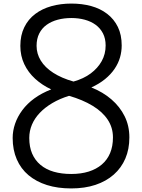

<svg xmlns="http://www.w3.org/2000/svg" viewBox="-20 -1037 796 1076"><path d="M379 19Q303 19 243 0Q183 -19 140 -55Q97 -91 74 -144Q51 -197 51 -264Q51 -304 64.5 -343.5Q78 -383 105 -419.5Q132 -456 172.5 -485.5Q213 -515 267 -536Q216 -560 177 -595.5Q138 -631 116 -677.5Q94 -724 94 -780Q94 -839 116 -884Q138 -929 177 -958.5Q216 -988 268 -1002.5Q320 -1017 380 -1017Q440 -1017 491 -1003Q542 -989 580.5 -959.5Q619 -930 640.5 -886Q662 -842 662 -782Q662 -748 652.5 -715Q643 -682 622 -651Q601 -620 568.5 -593.5Q536 -567 492 -547Q557 -521 604.5 -480Q652 -439 678.5 -385.5Q705 -332 705 -267Q705 -201 682.5 -148.5Q660 -96 617.5 -58.5Q575 -21 515 -1Q455 19 379 19ZM379 -62Q434 -62 477 -75.5Q520 -89 550.5 -115Q581 -141 597 -179Q613 -217 613 -267Q613 -322 583.5 -366.5Q554 -411 498.5 -444.5Q443 -478 367 -500Q315 -484 273.5 -459.5Q232 -435 203 -404.5Q174 -374 159 -338.5Q144 -303 144 -264Q144 -214 160 -176.5Q176 -139 207 -113Q238 -87 281.5 -74.5Q325 -62 379 -62ZM392 -580Q449 -596 488.5 -625.5Q528 -655 550 -694.5Q572 -734 572 -782Q572 -821 557 -850Q542 -879 516 -898Q490 -917 455 -926.5Q420 -936 380 -936Q339 -936 303.5 -926.5Q268 -917 241.5 -898Q215 -879 200 -849.5Q185 -820 185 -780Q185 -736 208.5 -697.5Q232 -659 278.5 -629Q325 -599 392 -580Z"/></svg>

Font: Playwrite NG Modern
Style: Regular
Weight: 400
Designer: Veronika Burian, José Scaglione
Foundry: TypeTogether
Version: Version 1.002